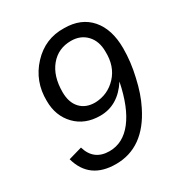

<svg xmlns="http://www.w3.org/2000/svg" viewBox="-167 -817 890 946"><g transform="rotate(-30 278.0 -344.0)"><path d="M438 -334Q374 -235 273 -235Q186 -235 133 -290Q80 -345 80 -430Q78 -542 152 -621.5Q226 -701 333 -698Q429 -698 482.5 -636.5Q536 -575 536 -467Q536 -389 517 -309Q499 -227 468 -166Q381 10 221 10Q71 10 34 -125L111 -147Q136 -61 225 -61Q302 -61 356.5 -131Q411 -201 438 -334ZM452 -497Q452 -556 418.5 -591.5Q385 -627 331 -627Q258 -627 213.5 -573.5Q169 -520 169 -429Q169 -370 199.5 -337Q230 -304 283 -304Q356 -306 405.5 -359Q455 -412 452 -497Z"/></g></svg>

Font: Libra Sans
Style: Italic
Weight: 400
Italic angle: -12°
Foundry: Context Ltd
Version: Version 1.002